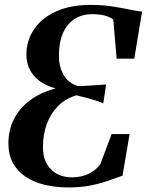

<svg xmlns="http://www.w3.org/2000/svg" viewBox="-20 -772 612 800"><path d="M266 9Q212 9 166.2 -2Q120.5 -13 86.8 -35.5Q53 -58 34 -92.8Q15 -127.5 15 -174.5Q15 -228.5 37.2 -274Q59.5 -319.5 103.5 -353Q147.5 -386.5 212 -403.5Q171.5 -414.5 144.5 -434.8Q117.5 -455 103.8 -482.8Q90 -510.5 90 -544Q90 -602.5 121.5 -649.5Q153 -696.5 212.8 -724Q272.5 -751.5 357 -751.5Q404.5 -751.5 442.2 -746Q480 -740.5 511.8 -733.8Q543.5 -727 572 -723.5L539.5 -527.5H466L452 -691Q436 -702 415 -707.5Q394 -713 364.5 -713Q322 -713 290.8 -693Q259.5 -673 242.5 -634.2Q225.5 -595.5 225.5 -538.5Q225.5 -494 245 -460Q264.5 -426 304.5 -413.5Q329 -413.5 359.5 -415.8Q390 -418 422 -420L410.5 -342Q379 -354 350.2 -361.8Q321.5 -369.5 298.5 -375Q252.5 -361 221.5 -329.8Q190.5 -298.5 174.8 -254.8Q159 -211 159 -159Q159 -125.5 169 -101.8Q179 -78 196 -62.8Q213 -47.5 234.5 -40.2Q256 -33 278 -33Q316.5 -33 346.8 -46.5Q377 -60 398 -87.5L445 -213.5H520L490.5 -40Q458 -28 424.2 -16.8Q390.5 -5.5 351.8 1.8Q313 9 266 9Z"/></svg>

Font: Merriweather 96pt SemiBold
Style: Italic
Weight: 600
Italic angle: -7.8°
Version: Version 2.101